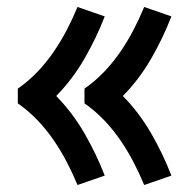

<svg xmlns="http://www.w3.org/2000/svg" viewBox="-20 -615 540 550"><path d="M393 -85Q379 -119 362 -151.5Q345 -184 324 -214.5Q303 -245 277.5 -271.5Q252 -298 222 -319V-361Q252 -382 277.5 -408.5Q303 -435 324 -465.5Q345 -496 362 -528.5Q379 -561 393 -595L471 -568Q447 -506 413 -447Q379 -388 332 -340Q379 -292 413 -233Q447 -174 471 -112ZM202 -85Q188 -119 171 -151.5Q154 -184 133 -214.5Q112 -245 86.5 -271.5Q61 -298 31 -319V-361Q61 -382 86.5 -408.5Q112 -435 133 -465.5Q154 -496 171 -528.5Q188 -561 202 -595L280 -568Q256 -506 222 -447Q188 -388 141 -340Q188 -292 222 -233Q256 -174 280 -112Z"/></svg>

Font: Iosevka Term Curly
Style: Bold
Weight: 700
Designer: Belleve Invis
Foundry: Belleve Invis
Version: Version 32.3.0